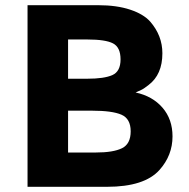

<svg xmlns="http://www.w3.org/2000/svg" viewBox="-20 -719 729 739"><path d="M392 0H86V-699H358Q429 -699 480.5 -682Q532 -665 558 -636Q605 -582 605 -514Q605 -432 552 -392Q534 -378 527 -374.5Q520 -371 502 -363Q567 -349 605.5 -304.5Q644 -260 644 -194Q644 -121 594 -65Q536 0 392 0ZM242 -416H316Q381 -416 412.5 -430Q444 -444 444 -490.5Q444 -537 415 -552Q386 -567 317 -567H242ZM242 -132H349Q416 -132 449.5 -148.5Q483 -165 483 -213.5Q483 -262 447.5 -277.5Q412 -293 334 -293H242Z"/></svg>

Font: Montserrat_am3
Style: Bold
Weight: 700
Designer: Julieta Ulanovsky
Foundry: Julieta Ulanovsky. Armenina letters added by Vahan Hovhannisyan
Version: Version 2.001